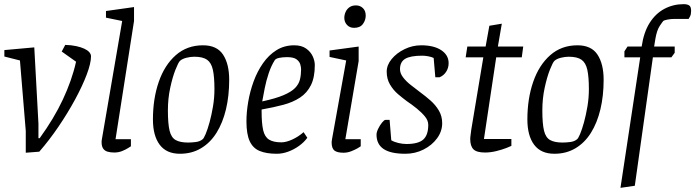

<svg xmlns="http://www.w3.org/2000/svg" viewBox="-20 -731 3346 924"><path d="M104 4V-101L76 -440L1 -459V-490L145 -503L165 -136V-66H171Q205 -113 233 -159.5Q261 -206 282.5 -252Q304 -298 320 -343.5Q336 -389 346 -434L277 -483L294 -515Q324 -514 347 -509Q370 -504 386 -496.5Q402 -489 410 -479.5Q418 -470 418 -460Q418 -427 397.5 -372.5Q377 -318 341.5 -252.5Q306 -187 261.5 -121.5Q217 -56 169 -1Z M530 3Q512 3 498 -1Q484 -5 476.5 -16Q469 -27 469 -46Q469 -48 469 -51.5Q469 -55 470 -59L568 -630L490 -646V-678L625 -697V-630L536 -61H610V-27Q608 -26 596.5 -18.5Q585 -11 567.5 -4Q550 3 530 3Z M846 9Q781 9 748.5 -34.5Q716 -78 716 -156Q716 -256 744 -337Q772 -418 826 -465.5Q880 -513 957 -513Q1024 -513 1053.5 -468Q1083 -423 1083 -347Q1083 -270 1067.5 -205Q1052 -140 1022 -92Q992 -44 947.5 -17.5Q903 9 846 9ZM885 -45Q902 -45 922 -47.5Q942 -50 954 -60Q960 -63 969.5 -85.5Q979 -108 988.5 -142.5Q998 -177 1005 -218.5Q1012 -260 1012 -302Q1012 -361 1004.5 -395Q997 -429 976.5 -443.5Q956 -458 915 -458Q897 -458 877 -453Q857 -448 846 -438Q838 -430 824 -394.5Q810 -359 799 -307.5Q788 -256 788 -200Q788 -136 796 -102.5Q804 -69 825.5 -57Q847 -45 885 -45Z M1312 9Q1262 9 1229.5 -4.5Q1197 -18 1181.5 -52Q1166 -86 1166 -147Q1166 -191 1174.5 -241Q1183 -291 1200.5 -339Q1218 -387 1245.5 -426.5Q1273 -466 1310.5 -489.5Q1348 -513 1396 -513Q1431 -513 1453 -497.5Q1475 -482 1485 -460Q1495 -438 1495 -418Q1495 -359 1476.5 -321.5Q1458 -284 1424 -261.5Q1390 -239 1343 -226.5Q1296 -214 1239 -204V-195Q1239 -137 1246.5 -104.5Q1254 -72 1275 -59Q1296 -46 1334 -46Q1357 -46 1386.5 -59.5Q1416 -73 1441 -95L1459 -68Q1443 -46 1418.5 -28.5Q1394 -11 1366.5 -1Q1339 9 1312 9ZM1242 -243Q1307 -257 1344.5 -273Q1382 -289 1400 -307.5Q1418 -326 1423.5 -348.5Q1429 -371 1429 -397Q1429 -408 1425 -421.5Q1421 -435 1407 -445.5Q1393 -456 1362 -456Q1340 -456 1323.5 -452.5Q1307 -449 1302 -441Q1285 -414 1273 -378Q1261 -342 1254 -306.5Q1247 -271 1242 -243Z M1633 4Q1603 4 1589.5 -6.5Q1576 -17 1576 -46Q1576 -47 1576.5 -52Q1577 -57 1578 -62L1646 -440L1566 -457V-488L1706 -507V-437L1642 -61H1716V-27Q1714 -25 1701 -17.5Q1688 -10 1670 -3Q1652 4 1633 4ZM1684 -597Q1663 -597 1650 -611Q1637 -625 1637 -645Q1637 -659 1643 -673Q1649 -687 1661.5 -696Q1674 -705 1693 -705Q1713 -705 1726.5 -692Q1740 -679 1740 -656Q1740 -634 1726.5 -615.5Q1713 -597 1684 -597Z M1931 9Q1860 9 1826 -14Q1792 -37 1792 -83Q1792 -95 1800 -111.5Q1808 -128 1818.5 -141Q1829 -154 1835 -154H1855L1863 -56Q1876 -48 1896.5 -43Q1917 -38 1936 -38Q1993 -38 2017 -59.5Q2041 -81 2041 -130Q2041 -151 2025 -170.5Q2009 -190 1985.5 -209Q1962 -228 1938 -244Q1919 -258 1896 -277.5Q1873 -297 1857 -324Q1841 -351 1841 -386Q1841 -418 1865 -447Q1889 -476 1927 -494.5Q1965 -513 2007 -513Q2068 -513 2103.5 -489.5Q2139 -466 2139 -427Q2139 -404 2127 -385.5Q2115 -367 2095 -359H2075L2067 -452Q2057 -457 2041.5 -460Q2026 -463 2012 -463Q1955 -463 1930 -448Q1905 -433 1905 -398Q1905 -378 1920 -358.5Q1935 -339 1957.5 -321.5Q1980 -304 2001 -288Q2027 -269 2051.5 -247.5Q2076 -226 2092 -199Q2108 -172 2108 -138Q2108 -99 2083.5 -65.5Q2059 -32 2018.5 -11.5Q1978 9 1931 9Z M2314 3Q2274 3 2258.5 -12.5Q2243 -28 2243 -62Q2243 -70 2245 -83.5Q2247 -97 2248 -107L2306 -455H2221L2229 -507H2317L2335 -607L2395 -617L2376 -507H2498L2491 -455H2368L2309 -62H2441V-29Q2438 -27 2417.5 -19Q2397 -11 2369 -4Q2341 3 2314 3Z M2648 9Q2583 9 2550.5 -34.5Q2518 -78 2518 -156Q2518 -256 2546 -337Q2574 -418 2628 -465.5Q2682 -513 2759 -513Q2826 -513 2855.5 -468Q2885 -423 2885 -347Q2885 -270 2869.5 -205Q2854 -140 2824 -92Q2794 -44 2749.5 -17.5Q2705 9 2648 9ZM2687 -45Q2704 -45 2724 -47.5Q2744 -50 2756 -60Q2762 -63 2771.5 -85.5Q2781 -108 2790.5 -142.5Q2800 -177 2807 -218.5Q2814 -260 2814 -302Q2814 -361 2806.5 -395Q2799 -429 2778.5 -443.5Q2758 -458 2717 -458Q2699 -458 2679 -453Q2659 -448 2648 -438Q2640 -430 2626 -394.5Q2612 -359 2601 -307.5Q2590 -256 2590 -200Q2590 -136 2598 -102.5Q2606 -69 2627.5 -57Q2649 -45 2687 -45Z M2966 173 3061 -455H2985V-484L3000 -507H3068Q3078 -576 3106.5 -621Q3135 -666 3177.5 -688.5Q3220 -711 3270 -711Q3287 -711 3296.5 -705Q3306 -699 3306 -679Q3306 -662 3301 -652.5Q3296 -643 3294 -640H3226Q3210 -640 3193.5 -637Q3177 -634 3172 -630Q3168 -626 3154.5 -605.5Q3141 -585 3134 -544L3128 -507H3227V-477L3211 -455H3122L3035 163Z"/></svg>

Font: Faustina Light Light
Style: Italic
Weight: 300
Italic angle: -8°
Version: Version 1.200